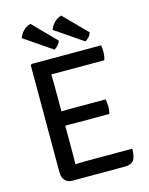

<svg xmlns="http://www.w3.org/2000/svg" viewBox="-131 -982 829 1065"><g transform="rotate(-15 283.0 -450.0)"><path d="M516 -84.5Q516 -38 501.8 -18.5Q487.5 1 450 1H149Q123 1 107.5 -15.8Q92 -32.5 92 -61.5V-676.5L98.5 -683H497.5Q499.5 -671.5 500 -661.5Q500.5 -651.5 500.5 -643Q500.5 -635 498.8 -622.2Q497 -609.5 493 -598.5H251.5Q240.5 -598.5 223.5 -598.5Q206.5 -598.5 189 -599Q189 -579 189.5 -566.2Q190 -553.5 190 -534V-386Q207.5 -386.5 224 -386.8Q240.5 -387 251.5 -387H443.5Q446 -376.5 447.2 -365Q448.5 -353.5 448.5 -345Q448.5 -336.5 447.2 -325.2Q446 -314 443.5 -303.5H251.5Q240.5 -303.5 224 -303.8Q207.5 -304 190 -304V-130Q190 -117.5 189.5 -106.5Q189 -95.5 189 -82.5Q203.5 -83.5 219.2 -84Q235 -84.5 254 -84.5ZM149.5 -899.5 277.5 -769Q274 -756.5 263.8 -744.8Q253.5 -733 241.5 -727L82.5 -835.5Q90 -857 107.2 -875Q124.5 -893 149.5 -899.5ZM326.5 -899.5 455 -769Q446.5 -740.5 418.5 -727L259.5 -835.5Q267.5 -857 284.8 -875Q302 -893 326.5 -899.5Z"/></g></svg>

Font: Signika Negative SC
Style: Regular
Weight: 400
Designer: Anna Giedryś
Foundry: Anna Giedryś
Version: Version 2.000; ttfautohint (v1.8.3) -l 8 -r 50 -G 200 -x 9 -